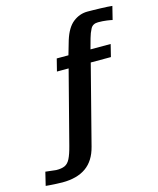

<svg xmlns="http://www.w3.org/2000/svg" viewBox="-254 -710 772 936"><g transform="rotate(-15 131.5 -242.5)"><path d="M-55.3 143.9Q-68.3 143.9 -86.4 142.9Q-104.5 141.9 -119.5 140.9Q-134.6 139.9 -139.3 139.2L-123 71.8L-69.6 77.9Q-42.9 78.5 -26.2 71.1Q-9.5 63.7 1.3 42.1Q12.2 20.5 22.6 -20.3L117 -385.1H58L73.6 -447.1H132.6L153 -517.5Q171.9 -578.3 204.8 -603.6Q237.6 -629 276.9 -629Q286.9 -629 304.8 -628.7Q322.6 -628.3 342 -627.8Q361.4 -627.3 377.9 -626.3Q394.4 -625.3 401.8 -624.3L385.2 -557.5Q378.2 -559.5 357.6 -562.4Q337.1 -565.3 313.7 -565.3Q286.9 -565.3 276 -545.1Q265.2 -524.8 258.5 -500.2L243.9 -447.1H345.7L330.4 -385.1H228.6L126.1 13Q109 79.9 63.8 111.9Q18.7 143.9 -55.3 143.9Z"/></g></svg>

Font: Alumni Sans SC Thin
Style: Italic
Weight: 100
Italic angle: -8°
Designer: Robert E. Leuschke
Foundry: Robert E. Leuschke
Version: Version 1.016